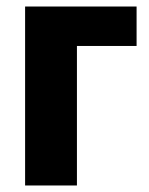

<svg xmlns="http://www.w3.org/2000/svg" viewBox="-20 -569 457 589"><path d="M399 -549V-428H216V0H57V-549Z"/></svg>

Font: Noto Sans Display SemiCondensed Extra
Style: Regular
Weight: 800
Width: 4
Designer: Monotype Design Team
Foundry: Monotype Imaging Inc.
Version: Version 1.900